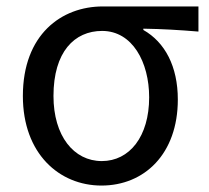

<svg xmlns="http://www.w3.org/2000/svg" viewBox="-20 -563 650 596"><path d="M295 13C428 13 532 -85 532 -254C532 -357 492 -432 425 -470V-474C485 -473 535 -470 596 -465V-543H299C171 -543 51 -456 51 -265C51 -86 164 13 295 13ZM296 -63C209 -63 146 -141 146 -265C146 -402 211 -467 297 -467C391 -467 443 -370 443 -261C443 -139 382 -63 296 -63Z"/></svg>

Font: Microsoft YaHei
Style: Regular
Weight: 400
Designer: Ryoko NISHIZUKA 西塚涼子 (kana, bopomofo & ideographs); Paul D. Hunt (Latin, Greek & Cyrillic); Sandoll Communications 산돌커뮤니
Foundry: Adobe
Version: Version 2.001;hotconv 1.0.111;makeotfexe 2.5.65597